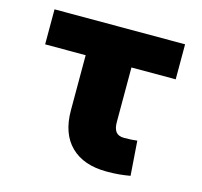

<svg xmlns="http://www.w3.org/2000/svg" viewBox="-84 -622 763 724"><g transform="rotate(15 297.0 -260.0)"><path d="M552.7 -393.6H379.9V-179.7Q379.9 -155.3 389.6 -142.6Q399.4 -129.9 421.9 -129.9Q438.5 -129.9 449.2 -130.6Q460 -131.3 472.7 -132.8L482.4 2Q460 5.9 439.5 7.8Q418.9 9.8 390.6 9.8Q300.8 9.8 251 -38.8Q201.2 -87.4 201.2 -178.7V-393.6H43V-530.3H552.7Z"/></g></svg>

Font: Pretendard GOV Black
Style: Regular
Weight: 900
Designer: Base glyphs from Inter by Rasmus Andersson; Hangeul glyphs from Noto Sans CJK(Source Han Sans) by Jang Soo-young and Kan
Foundry: Kil Hyung-jin
Version: Version 1.309